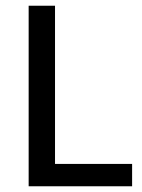

<svg xmlns="http://www.w3.org/2000/svg" viewBox="-20 -650 496 670"><path d="M80 -630H172V-78H441V0H80Z"/></svg>

Font: Mukta
Style: Regular
Weight: 400
Designer: Girish Dalvi and Yashodeep Gholap
Foundry: Ek Type
Version: Version 2.538;PS 1.001;hotconv 16.6.51;makeotf.lib2.5.65220;